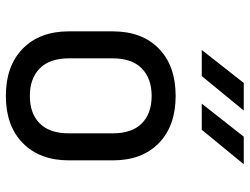

<svg xmlns="http://www.w3.org/2000/svg" viewBox="-116 -708 833 640"><g transform="rotate(90 300.0 -388.5)"><path d="M300 8Q200 8 142.5 -48.5Q85 -105 85 -202V-348Q85 -446 142.5 -502Q200 -558 300 -558Q400 -558 457.5 -502Q515 -446 515 -349V-202Q515 -105 457.5 -48.5Q400 8 300 8ZM300 -72Q359 -72 392 -105Q425 -138 425 -202V-348Q425 -412 392 -445Q359 -478 300 -478Q242 -478 208.5 -445Q175 -412 175 -348V-202Q175 -138 208.5 -105Q242 -72 300 -72ZM326 -645 436 -785H528L413 -645ZM147 -645 257 -785H349L234 -645Z"/></g></svg>

Font: JetBrainsMono NF
Style: Regular
Weight: 400
Designer: Philipp Nurullin, Konstantin Bulenkov
Foundry: JetBrains
Version: Version 2.251; ttfautohint (v1.8.3);Nerd Fonts 2.2.2